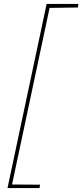

<svg xmlns="http://www.w3.org/2000/svg" viewBox="-20 -838 417 972"><path d="M231 -798 374 -800 377 -818H216L18 114H180L183 97L41 96Z"/></svg>

Font: Advent Pro Thin
Style: Italic
Weight: 250
Italic angle: -12°
Version: Version 3.000